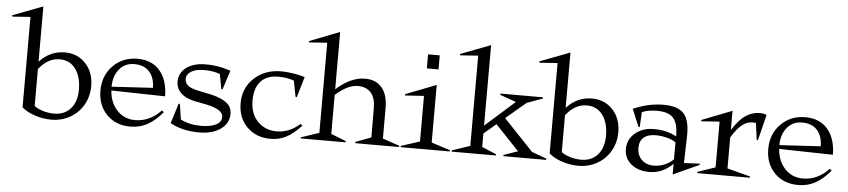

<svg xmlns="http://www.w3.org/2000/svg" viewBox="-117 -974 5545 1255"><g transform="rotate(5 2655.0 -346.5)"><path d="M125 -60.1Q147.5 -42 183.3 -31.5Q219.2 -21 254.9 -21Q323.7 -21 363.8 -66.9Q403.8 -112.8 403.8 -190.9Q403.8 -275.9 366.2 -326.9Q328.6 -377.9 262.2 -377.9Q184.1 -377.9 125 -301.8ZM-74.2 -637.2 125 -712.9V-350.1Q194.8 -425.8 292 -425.8Q375.5 -425.8 428.7 -368.2Q481.9 -310.5 481.9 -221.2Q481.9 -153.8 450.7 -98.6Q419.4 -43.5 363.8 -11.7Q308.1 20 240.2 20Q185.5 20 132.8 2.4Q80.1 -15.1 46.9 -43.9V-637.2L-69.8 -628.9Z M884.8 -245.1Q883.8 -313 849.1 -351.1Q814.5 -389.2 749.5 -389.2Q689.9 -389.2 652.6 -345Q615.2 -300.8 614.7 -229ZM544.4 -198.2Q544.4 -296.9 608.4 -361.3Q672.4 -425.8 769.5 -425.8Q861.3 -425.8 914.3 -365.5Q967.3 -305.2 968.8 -196.8L615.7 -204.1Q621.1 -124.5 668.2 -74.7Q715.3 -24.9 786.6 -24.9Q881.8 -24.9 956.5 -103L969.7 -92.8Q920.9 -34.7 870.6 -7.3Q820.3 20 758.8 20Q663.6 20 604 -40.5Q544.4 -101.1 544.4 -198.2Z M1020.5 -25.9 1061.5 -157.2 1069.8 -154.8 1084.5 -55.2Q1142.1 -24.9 1222.7 -24.9Q1282.2 -25.9 1317.4 -43.5Q1352.5 -61 1352.5 -95.2Q1352.5 -118.7 1328.1 -135.7Q1303.7 -152.8 1247.6 -166L1159.7 -183.1Q1101.6 -196.3 1071.5 -226.8Q1041.5 -257.3 1041.5 -299.8Q1041.5 -356.9 1088.4 -392.3Q1135.3 -427.7 1214.8 -428.2Q1291.5 -429.7 1379.4 -400.9L1338.4 -273.9L1330.6 -275.9L1312.5 -374Q1258.8 -391.6 1205.6 -390.1Q1152.3 -389.6 1122.6 -370.6Q1092.8 -351.6 1092.8 -323.2Q1092.8 -296.4 1112.8 -279.5Q1132.8 -262.7 1179.7 -252.9L1271.5 -233.9Q1340.8 -216.3 1372.8 -189.5Q1404.8 -162.6 1404.8 -120.1Q1404.8 -58.1 1352.3 -20Q1299.8 18.1 1213.4 19Q1154.3 19.5 1103 6.6Q1051.8 -6.3 1020.5 -25.9Z M1879.4 -84Q1829.1 -29.3 1782.5 -4.6Q1735.8 20 1678.7 20Q1584 20 1524.2 -40Q1464.4 -100.1 1464.4 -195.8Q1464.4 -295.9 1534.4 -360.8Q1604.5 -425.8 1712.4 -425.8Q1745.1 -425.8 1788.6 -419.2Q1832 -412.6 1866.7 -401.9L1826.7 -266.1L1818.4 -268.1L1798.3 -372.1Q1755.9 -389.2 1693.4 -389.2Q1620.6 -389.2 1580.6 -345.9Q1540.5 -302.7 1540.5 -219.2Q1540.5 -132.8 1590.1 -82.5Q1639.6 -32.2 1714.4 -32.2Q1797.9 -32.2 1866.7 -94.2Z M1877.4 -629.9 1873.5 -638.2 2072.3 -715.8V-339.8Q2168.5 -425.8 2261.2 -425.8Q2333.5 -425.8 2372.3 -379.2Q2411.1 -332.5 2411.1 -246.1V-45.9L2522.5 -7.8L2520.5 0H2234.4L2232.4 -7.8L2335.4 -46.9L2334.5 -240.2Q2334.5 -304.7 2304.7 -339.4Q2274.9 -374 2219.2 -374Q2152.3 -374 2072.3 -303.2V-46.9L2171.4 -7.8L2169.4 0H1876.5L1874.5 -6.8L1994.1 -46.9V-638.2Z M2731 -47.9 2855 -7.8 2853 0H2532.2L2530.3 -7.8L2654.3 -47.9V-347.2L2531.2 -338.9L2529.3 -347.2L2731 -425.8ZM2657.2 -527.8V-620.1H2733.9V-527.8Z M2867.7 -631.8 2863.8 -640.1 3062.5 -715.8V-188L3256.3 -359.9L3149.4 -397.9L3151.4 -405.8H3428.7L3430.7 -397.9L3326.7 -359.9L3195.3 -249L3389.6 -43.9L3487.8 -7.8L3485.4 0H3206.5L3204.6 -7.8L3298.3 -40L3142.6 -204.1L3062.5 -136.2V-47.9L3157.7 -7.8L3155.8 0H2866.7L2864.7 -7.8L2984.4 -47.9V-640.1Z M3583.5 -60.1Q3606 -42 3641.8 -31.5Q3677.7 -21 3713.4 -21Q3782.2 -21 3822.3 -66.9Q3862.3 -112.8 3862.3 -190.9Q3862.3 -275.9 3824.7 -326.9Q3787.1 -377.9 3720.7 -377.9Q3642.6 -377.9 3583.5 -301.8ZM3384.3 -637.2 3583.5 -712.9V-350.1Q3653.3 -425.8 3750.5 -425.8Q3834 -425.8 3887.2 -368.2Q3940.4 -310.5 3940.4 -221.2Q3940.4 -153.8 3909.2 -98.6Q3877.9 -43.5 3822.3 -11.7Q3766.6 20 3698.7 20Q3644 20 3591.3 2.4Q3538.6 -15.1 3505.4 -43.9V-637.2L3388.7 -628.9Z M3999 -116.2Q3999 -180.7 4048.6 -221.4Q4098.1 -262.2 4170.4 -262.2Q4255.4 -262.2 4319.3 -227.1Q4319.3 -311 4288.3 -346.9Q4257.3 -382.8 4182.1 -382.8Q4119.6 -382.8 4082 -365.2L4077.1 -268.1L4069.3 -266.1L4021 -381.8Q4119.6 -425.8 4221.2 -425.8Q4314.9 -425.8 4354 -381.8Q4393.1 -337.9 4390.1 -231.9L4385.3 -58.1L4487.3 -63L4489.3 -55.2L4318.4 22.9V-46.9Q4251.5 20 4163.1 20Q4091.3 20 4045.2 -17.8Q3999 -55.7 3999 -116.2ZM4080.1 -130.9Q4080.1 -83.5 4110.4 -53.7Q4140.6 -23.9 4189.9 -23.9Q4225.1 -23.9 4260.5 -38.3Q4295.9 -52.7 4318.4 -77.1V-188Q4294.9 -204.6 4258.1 -213.9Q4221.2 -223.1 4185.1 -223.1Q4134.8 -223.1 4107.4 -199.5Q4080.1 -175.8 4080.1 -130.9Z M4671.9 -47.9 4823.7 -7.8 4821.8 0H4478L4476.1 -7.8L4593.8 -47.9V-348.1L4475.1 -339.8L4473.1 -348.1L4671.9 -425.8V-299.8Q4714.4 -368.2 4758.1 -397.5Q4801.8 -426.8 4851.1 -426.8Q4878.4 -426.8 4896 -418L4854 -249L4845.7 -251L4831.1 -359.9Q4786.1 -367.2 4749 -342.3Q4711.9 -317.4 4671.9 -251Z M5266.6 -245.1Q5265.6 -313 5231 -351.1Q5196.3 -389.2 5131.3 -389.2Q5071.8 -389.2 5034.4 -345Q4997.1 -300.8 4996.6 -229ZM4926.3 -198.2Q4926.3 -296.9 4990.2 -361.3Q5054.2 -425.8 5151.4 -425.8Q5243.2 -425.8 5296.1 -365.5Q5349.1 -305.2 5350.6 -196.8L4997.6 -204.1Q5002.9 -124.5 5050 -74.7Q5097.2 -24.9 5168.5 -24.9Q5263.7 -24.9 5338.4 -103L5351.6 -92.8Q5302.7 -34.7 5252.4 -7.3Q5202.1 20 5140.6 20Q5045.4 20 4985.8 -40.5Q4926.3 -101.1 4926.3 -198.2Z"/></g></svg>

Font: Halibut
Style: Regular
Weight: 400
Designer: Matteo Maggi
Foundry: Collletttivo
Version: Version 3.080 | FøM Fix